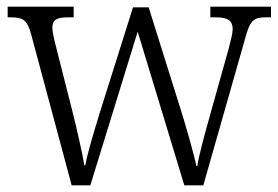

<svg xmlns="http://www.w3.org/2000/svg" viewBox="-20 -556 834 576"><path d="M74 -451 195 0H251L393 -461L533 0H590L715 -439C730 -496 741 -504 779 -504H793V-536H611V-504H628C665 -504 678 -493 678 -468C678 -456 672 -433 666 -410L613 -221C593 -149 577 -92 572 -58H569C562 -94 536 -184 521 -231L426 -534H379L280 -220C265 -171 241 -93 236 -60H233C228 -93 209 -175 197 -223L148 -416C143 -434 137 -462 137 -472C137 -496 149 -504 184 -504H201V-536H3V-504H12C50 -504 62 -496 74 -451Z"/></svg>

Font: Noto Serif Georgian SemiCondensed Light
Style: Regular
Weight: 300
Width: 4
Designer: Monotype Design Team, Akaki Razmadze
Foundry: Google LLC
Version: Version 2.003